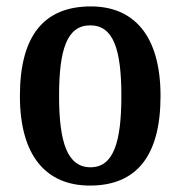

<svg xmlns="http://www.w3.org/2000/svg" viewBox="-20 -568 562 598"><path d="M260 10C404 10 480 -81 480 -269C480 -457 397 -548 263 -548C117 -548 42 -457 42 -269C42 -81 125 10 260 10ZM262 -47C190 -47 164 -124 164 -269C164 -415 189 -489 261 -489C333 -489 358 -415 358 -269C358 -124 333 -47 262 -47Z"/></svg>

Font: Noto Serif Georgian Condensed SemiBold
Style: Regular
Weight: 600
Width: 3
Designer: Monotype Design Team, Akaki Razmadze
Foundry: Google LLC
Version: Version 2.003